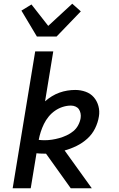

<svg xmlns="http://www.w3.org/2000/svg" viewBox="-20 -1011 640 1031"><path d="M48 0 169 -735H266L222 -467Q239 -482 258.5 -494Q278 -506 299 -513.5Q320 -521 341.5 -524.5Q363 -528 384 -528Q413 -528 439.5 -518.5Q466 -509 483.5 -489Q501 -469 508.5 -441.5Q516 -414 511 -385Q506 -353 490.5 -321.5Q475 -290 449 -266.5Q423 -243 391.5 -227.5Q360 -212 327 -203L473 0H360L227 -186H214Q204 -186 194.5 -186.5Q185 -187 176 -188L145 0ZM220 -258Q239 -258 259 -261Q279 -264 298.5 -269.5Q318 -275 337.5 -284Q357 -293 373.5 -306.5Q390 -320 400 -339Q410 -358 413 -377Q415 -390 412.5 -402.5Q410 -415 403.5 -424.5Q397 -434 385.5 -439Q374 -444 361 -444Q339 -444 317 -437Q295 -430 275.5 -416.5Q256 -403 241 -384.5Q226 -366 216 -345.5Q206 -325 199 -303.5Q192 -282 188 -260Q196 -259 203.5 -258.5Q211 -258 220 -258ZM178 -815 95 -954 149 -987 239 -872 368 -991 414 -950 284 -815Z"/></svg>

Font: Iosevka Custom Medium
Style: Italic
Weight: 500
Italic angle: -9°
Designer: Belleve Invis
Foundry: Belleve Invis
Version: Version 27.0.1